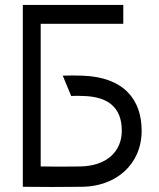

<svg xmlns="http://www.w3.org/2000/svg" viewBox="-20 -753 640 774"><path d="M477 -733H72V0C152 1 233 1 313 0C446 -2 551 -89 551 -226C551 -351 480 -442 313 -448C284 -449 261 -449 233 -448L267 -366C285 -367 290 -367 318 -366C413 -363 471 -322 471 -226C471 -143 411 -84 304 -82C253 -81 195 -81 144 -82V-657H477Z"/></svg>

Font: Kreadon Medium
Style: Regular
Weight: 500
Designer: kohakuno
Foundry: StudioGnu
Version: Version 1.000;Glyphs 3.1.2 (3151)